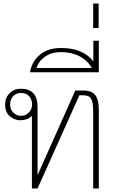

<svg xmlns="http://www.w3.org/2000/svg" viewBox="-20 -1064 644 1084"><path d="M160 -410Q148 -397 130.5 -391Q113 -385 94 -385Q63 -385 36 -407Q9 -429 9 -474Q9 -513 34.5 -538Q60 -563 97 -563Q192 -563 192 -461V-75L405 -553H453Q496 -553 517 -528Q538 -503 538 -442V0H506V-438Q506 -487 494.5 -506.5Q483 -526 450 -526H428Q389 -438 308.5 -259Q228 -80 192 0H160ZM161 -474Q161 -502 145 -520.5Q129 -539 98 -539Q70 -539 53.5 -520Q37 -501 37 -474Q37 -447 55 -428.5Q73 -410 98 -410Q124 -410 142.5 -428.5Q161 -447 161 -474Z M324 -793Q450 -793 507 -717V-834H538V-656H150Q157 -712 202.5 -752.5Q248 -793 324 -793ZM498 -680Q476 -722 429.5 -746Q383 -770 323 -770Q272 -770 235 -744.5Q198 -719 186 -680Z M506 -1044H537V-906H506Z"/></svg>

Font: Taviraj Thin
Style: Regular
Weight: 250
Designer: Katatrad Team
Foundry: CadsonDemak
Version: Version 1.001